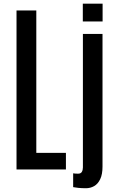

<svg xmlns="http://www.w3.org/2000/svg" viewBox="-20 -916 643 1038"><path d="M69.3 0V-859.4H176.3V-89.4H336.4V0ZM444.8 101.6Q420.9 101.6 402.6 99.6Q384.3 97.7 375.5 95.7V21Q380.4 22 387.5 22.5Q394.5 22.9 402.3 22.9Q417 22.9 422.6 12.9Q428.2 2.9 428.2 -10.7V-732.4H534.2V-15.6Q534.2 26.9 521.7 52.7Q509.3 78.6 489 90.1Q468.8 101.6 444.8 101.6ZM427.7 -799.8V-896H534.7V-799.8Z"/></svg>

Font: Antonio Medium
Style: Regular
Weight: 500
Designer: Vernon Adams
Foundry: Vernon Adams
Version: Version 1.002